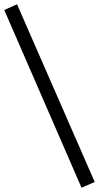

<svg xmlns="http://www.w3.org/2000/svg" viewBox="-74 -715 465 902"><path d="M-54 -668 6 -695 371 140 309 167Z"/></svg>

Font: Faustina VF Beta
Style: Regular
Weight: 400
Designer: Alfonso Garcia
Foundry: Omnibus-Type
Version: Version 1.006